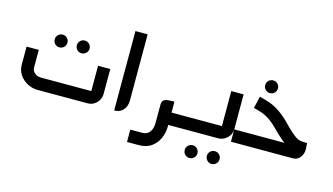

<svg xmlns="http://www.w3.org/2000/svg" viewBox="-92 -938 2531 1458"><g transform="rotate(15 1173.5 -209.0)"><path d="M291 -355Q270 -355 255.5 -369.5Q241 -384 241 -405Q241 -426 255.5 -440.5Q270 -455 291 -455Q312 -455 326.5 -440.5Q341 -426 341 -405Q341 -384 326.5 -369.5Q312 -355 291 -355ZM465 -355Q444 -355 429.5 -369.5Q415 -384 415 -405Q415 -426 429.5 -440.5Q444 -455 465 -455Q486 -455 500.5 -440.5Q515 -426 515 -405Q515 -384 500.5 -369.5Q486 -355 465 -355Z M215 0Q173 0 134.5 -20Q96 -40 72.5 -75Q49 -110 49 -156V-296H145V-156Q145 -134 164.5 -115.5Q184 -97 215 -97H623Q619 -93 616.5 -90.5Q614 -88 611 -85V-296H707V-101Q707 -73 693.5 -50Q680 -27 657.5 -13.5Q635 0 607 0Z M817 0V-624H913V-103Q913 -76 902.5 -52.5Q892 -29 870.5 -14.5Q849 0 817 0Z M1217 0V-97H1361V0ZM973 206V109H1066Q1104 109 1124.5 82.5Q1145 56 1145 11V-132Q1145 -158 1157.5 -168.5Q1170 -179 1192 -181Q1214 -183 1242 -183V11Q1242 62 1222 106.5Q1202 151 1163.5 178.5Q1125 206 1066 206Z M1462 201Q1441 201 1426.5 186.5Q1412 172 1412 151Q1412 130 1426.5 115.5Q1441 101 1462 101Q1483 101 1497.5 115.5Q1512 130 1512 151Q1512 172 1497.5 186.5Q1483 201 1462 201ZM1636 201Q1615 201 1600.5 186.5Q1586 172 1586 151Q1586 130 1600.5 115.5Q1615 101 1636 101Q1657 101 1671.5 115.5Q1686 130 1686 151Q1686 172 1671.5 186.5Q1657 201 1636 201Z M1344 0V-97H1649Q1647 -93 1644 -90Q1641 -87 1638 -84V-372H1735V-100Q1735 -72 1720.5 -49Q1706 -26 1683 -13Q1660 0 1633 0Z M1925 -433Q1904 -433 1889.5 -447.5Q1875 -462 1875 -483Q1875 -504 1889.5 -518.5Q1904 -533 1925 -533Q1946 -533 1960.5 -518.5Q1975 -504 1975 -483Q1975 -462 1960.5 -447.5Q1946 -433 1925 -433Z M1735 0V-97H2146Q2146 -95 2145.5 -93Q2145 -91 2145 -90Q2131 -95 2118 -105Q2105 -115 2094 -126Q2063 -153 2031.5 -185.5Q2000 -218 1971 -238Q1936 -263 1902 -274.5Q1868 -286 1837 -293L1859 -387Q1890 -380 1934.5 -365.5Q1979 -351 2026 -318Q2071 -286 2106.5 -248.5Q2142 -211 2172 -185Q2197 -164 2213.5 -154Q2230 -144 2248 -142Q2266 -140 2296 -140L2299 -96Q2300 -84 2297 -68.5Q2294 -53 2285 -37Q2276 -21 2260 -10.5Q2244 0 2220 0Z"/></g></svg>

Font: Mada Medium
Style: Regular
Weight: 500
Designer: Khaled Hosny
Version: Version 1.5